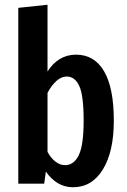

<svg xmlns="http://www.w3.org/2000/svg" viewBox="-20 -773 534 808"><path d="M459 -265Q459 -135 413 -60Q367 15 287 15Q252 15 223 -2.5Q194 -20 173 -51L166 0H57V-740L180 -753V-472Q201 -506 231.5 -524.5Q262 -543 300 -543Q377 -543 418 -473Q459 -403 459 -265ZM332 -265Q332 -372 313.5 -411.5Q295 -451 261 -451Q238 -451 217 -432Q196 -413 180 -382V-134Q193 -109 212.5 -93.5Q232 -78 254 -78Q291 -78 311.5 -120Q332 -162 332 -265Z"/></svg>

Font: Fira Sans Extra Condensed Medium
Style: Regular
Weight: 500
Width: 1
Designer: Carrois Corporate & Edenspiekermann AG
Foundry: Carrois Corporate GbR & Edenspiekermann AG
Version: Version 4.203